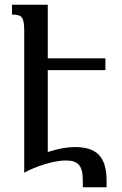

<svg xmlns="http://www.w3.org/2000/svg" viewBox="-20 -734 518 816"><path d="M298 -109C264 -109 227 -102 183 -88V-436H428V-486H183V-714H31V-672C73 -672 83 -663 83 -599V0L100 -9C155 -35 219 -52 259 -52C312 -52 332 -31 332 34V62H433V35C433 -71 388 -109 298 -109Z"/></svg>

Font: Noto Serif Armenian ExtraCondensed SemiBold
Style: Regular
Weight: 600
Width: 2
Designer: Monotype Design Team
Foundry: Monotype Imaging Inc.
Version: Version 2.008